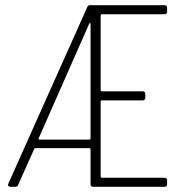

<svg xmlns="http://www.w3.org/2000/svg" viewBox="-20 -720 690 740"><path d="M624 -675V-690C624 -696 620 -700 614 -700H327C322 -700 318 -698 316 -692L12 -12C9 -5 13 0 20 0H39C44 0 48 -2 50 -8L112 -146C113 -148 114 -149 116 -149H325C327 -149 329 -147 329 -145V-10C329 -4 333 0 339 0H614C620 0 624 -4 624 -10V-25C624 -31 620 -35 614 -35H372C370 -35 368 -37 368 -39V-329C368 -331 370 -333 372 -333H530C536 -333 540 -337 540 -343V-358C540 -364 536 -368 530 -368H372C370 -368 368 -370 368 -372V-661C368 -663 370 -665 372 -665H614C620 -665 624 -669 624 -675ZM129 -187 324 -629C325 -632 329 -632 329 -628V-186C329 -184 327 -182 325 -182H132C129 -182 128 -185 129 -187Z"/></svg>

Font: Barlow Condensed ExtraLight
Style: Regular
Weight: 275
Width: 3
Designer: Jeremy Tribby
Foundry: Tribby Type
Version: Version 1.422;hotconv 1.0.109;makeotfexe 2.5.65596